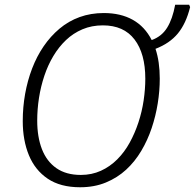

<svg xmlns="http://www.w3.org/2000/svg" viewBox="-20 -780 822 810"><path d="M318 10Q235 10 181.5 -26Q128 -62 102 -125Q76 -188 76 -269Q76 -328 86 -384Q96 -440 115.5 -491Q135 -542 164 -584.5Q193 -627 231 -659Q269 -691 316 -708Q363 -725 418 -725Q489 -725 540 -696.5Q591 -668 620 -611Q662 -626 685 -663Q708 -700 719 -760H778L782 -750Q765 -681 730.5 -639Q696 -597 636 -574Q645 -547 649.5 -515.5Q654 -484 654 -448Q654 -397 645.5 -344Q637 -291 620 -240Q603 -189 576 -143.5Q549 -98 512 -64Q475 -30 426.5 -10Q378 10 318 10ZM321 -42Q367 -42 405.5 -59.5Q444 -77 474.5 -107.5Q505 -138 527 -178Q549 -218 564 -263.5Q579 -309 586 -356.5Q593 -404 593 -448Q593 -554 547.5 -613.5Q502 -673 414 -673Q367 -673 328 -656.5Q289 -640 258.5 -611Q228 -582 205 -543.5Q182 -505 167 -460Q152 -415 144.5 -367Q137 -319 137 -271Q137 -202 157 -150.5Q177 -99 218 -70.5Q259 -42 321 -42Z"/></svg>

Font: Noto Sans Display Light
Style: Italic
Weight: 300
Italic angle: -12°
Designer: Monotype Design Team
Foundry: Monotype Imaging Inc.
Version: Version 2.003